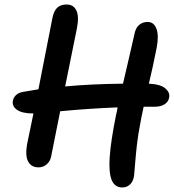

<svg xmlns="http://www.w3.org/2000/svg" viewBox="-20 -785 769 849"><path d="M149.9 -44.9Q117.2 -44.9 103.3 -73.2Q89.4 -101.6 103 -163.1Q123 -257.8 127.9 -283.2Q77.6 -283.2 54.9 -299.6Q32.2 -315.9 37.1 -339.8Q39.6 -354 51 -364.7Q62.5 -375.5 83 -378.9Q145.5 -389.6 149.9 -390.1Q190.9 -601.1 211.9 -706.1Q218.3 -737.3 233.4 -751.2Q248.5 -765.1 274.9 -765.1Q305.2 -765.1 317.9 -738.3Q330.6 -711.4 319.8 -658.2Q289.6 -511.7 268.1 -402.8Q383.3 -413.6 523.9 -415Q532.7 -452.6 550.3 -528.6Q567.9 -604.5 574.2 -632.8Q579.1 -660.6 594.7 -674.3Q610.4 -688 632.8 -688Q660.2 -688 671.6 -658.4Q683.1 -628.9 672.9 -574.2Q654.3 -480.5 638.2 -415Q689.9 -412.6 711.2 -394Q732.4 -375.5 728 -354Q725.1 -335 708 -324Q690.9 -313 664.1 -313H615.2Q604.5 -264.2 600.1 -237.8Q595.7 -214.8 592 -192.9Q588.4 -170.9 585.4 -144.3Q582.5 -117.7 581.1 -103.5Q579.6 -89.4 576.9 -55.4Q574.2 -21.5 573.2 -11.2Q570.3 15.1 556.2 29.5Q542 43.9 521 43.9Q487.3 43.9 473.9 11.2Q460.4 -21.5 465.1 -90.8Q469.7 -160.2 493.2 -276.9Q496.6 -289.1 500 -310.1Q378.4 -305.7 246.1 -293Q216.8 -147.9 206.1 -92.8Q201.7 -71.3 186.3 -58.1Q170.9 -44.9 149.9 -44.9Z"/></svg>

Font: Shantell Sans Irregular Bouncy
Style: Italic
Weight: 500
Italic angle: -11.31°
Designer: Stephen Nixon, Anya Danilova, Shantell Martin
Foundry: Arrow Type
Version: Version 1.006;[9816181b4]